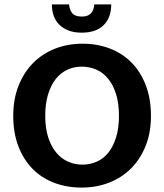

<svg xmlns="http://www.w3.org/2000/svg" viewBox="-20 -839 744 870"><path d="M354 -641Q421 -641 478 -619Q535 -597 576 -555.5Q617 -514 640.5 -453Q664 -392 664 -314Q664 -238 640 -178Q616 -118 574 -76Q532 -34 474.5 -11.5Q417 11 350 11Q283 11 226 -10.5Q169 -32 128 -73.5Q87 -115 63.5 -175.5Q40 -236 40 -314Q40 -390 64 -450.5Q88 -511 130 -553.5Q172 -596 229.5 -618.5Q287 -641 354 -641ZM185 -314Q185 -258 198.5 -216.5Q212 -175 235 -147.5Q258 -120 288.5 -106.5Q319 -93 354 -93Q388 -93 418.5 -106.5Q449 -120 471 -147.5Q493 -175 506 -216.5Q519 -258 519 -314Q519 -372 505.5 -414Q492 -456 469 -483.5Q446 -511 415.5 -524Q385 -537 350 -537Q315 -537 285 -523Q255 -509 233 -481.5Q211 -454 198 -412Q185 -370 185 -314ZM293 -819Q295 -794 307.5 -779Q320 -764 351 -764Q404 -764 407 -819H484Q484 -759 449.5 -725Q415 -691 350 -691Q314 -691 288.5 -701.5Q263 -712 246.5 -729.5Q230 -747 222.5 -770Q215 -793 215 -819Z"/></svg>

Font: Ek Mukta
Style: Bold
Weight: 700
Designer: Girish Dalvi and Yashodeep Gholap
Foundry: Ek Type
Version: Version 2.538;PS 1.002;hotconv 16.6.51;makeotf.lib2.5.65220;